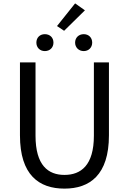

<svg xmlns="http://www.w3.org/2000/svg" viewBox="-20 -1102 761 1135"><path d="M361 13C510 13 624 -67 624 -302V-733H535V-300C535 -124 458 -68 361 -68C265 -68 190 -124 190 -300V-733H98V-302C98 -67 211 13 361 13ZM245 -800C275 -800 296 -821 296 -850C296 -880 275 -900 245 -900C216 -900 195 -880 195 -850C195 -821 216 -800 245 -800ZM359 -920 482 -1041 424 -1082 317 -948ZM475 -800C504 -800 525 -821 525 -850C525 -880 504 -900 475 -900C446 -900 424 -880 424 -850C424 -821 446 -800 475 -800Z"/></svg>

Font: Noto Sans KR
Style: Regular
Weight: 400
Designer: Ryoko NISHIZUKA 西塚涼子 (kana, bopomofo & ideographs); Paul D. Hunt (Latin, Greek & Cyrillic); Sandoll Communications 산돌커뮤니
Foundry: Adobe
Version: Version 2.004;hotconv 1.0.118;makeotfexe 2.5.65603